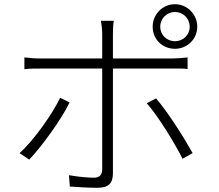

<svg xmlns="http://www.w3.org/2000/svg" viewBox="-20 -859 1040 913"><path d="M812 -627C870 -627 918 -673 918 -732C918 -791 870 -839 812 -839C753 -839 706 -791 706 -732C706 -672 752 -627 812 -627ZM812 -802C851 -802 882 -771 882 -732C882 -693 851 -663 812 -663C773 -663 742 -693 742 -732C742 -771 773 -802 812 -802ZM801 -533C824 -533 848 -534 872 -531V-586C848 -583 821 -581 800 -581H517V-698C517 -717 518 -745 521 -760H460C463 -745 466 -718 466 -698V-581H173C142 -581 123 -583 96 -586V-530C121 -533 143 -533 174 -533H466V-54C466 -27 453 -14 426 -14C399 -14 352 -18 308 -26L312 28C346 31 408 34 442 34C498 34 517 12 517 -37V-533ZM266 -394C229 -317 140 -190 73 -131L119 -100C177 -161 271 -289 311 -372ZM678 -368C734 -304 811 -178 848 -104L896 -131C856 -203 778 -327 722 -391Z"/></svg>

Font: Spoqa Han Sans Neo Light
Style: Regular
Weight: 300
Designer: [Spoqa Han Sans Neo] Dong-huui Kim  Younghwa Kang  Yujin Lee  [Noto Sans] Ryoko NISHIZUKA  (kana & ideographs); Paul D. 
Foundry: Spoqa (http://www.spoqa-han-sans.com)
Version: Version 1.000